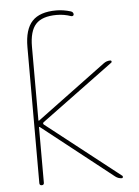

<svg xmlns="http://www.w3.org/2000/svg" viewBox="-54 -802 613 844"><g transform="rotate(-5 252.5 -380.0)"><path d="M86 -10V-610Q86 -688 119.5 -724Q153 -760 226 -760Q257 -760 290 -750Q301 -746 301 -736Q301 -732 297.5 -730Q294 -728 290 -729Q259 -740 226 -740Q162 -740 134 -709.5Q106 -679 106 -610V-285Q106 -284 107 -284H109L414 -510Q427 -520 444 -520Q448 -520 449 -516Q450 -512 447 -510L128 -275Q123 -270 128 -265L453 -10Q455 -8 454 -4Q453 0 450 0Q434 0 421 -10L109 -256H107Q106 -256 106 -255V-10Q106 0 96 0Q86 0 86 -10Z"/></g></svg>

Font: Rounded Mplus 1c Thin
Style: Regular
Weight: 250
Version: Version 1.059.20150529